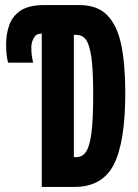

<svg xmlns="http://www.w3.org/2000/svg" viewBox="-20 -734 540 754"><path d="M144 0V-602H142Q122 -602 112.5 -584.5Q103 -567 103 -548Q103 -526 105.5 -511Q108 -496 110 -488H12Q9 -496 6.5 -515Q4 -534 4 -560Q4 -600 16 -634.5Q28 -669 58 -690.5Q88 -712 144 -714H293Q362 -714 401 -674.5Q440 -635 456 -558.5Q472 -482 472 -370Q472 -176 427 -88Q382 0 273 0ZM280 -117Q303 -117 317.5 -137.5Q332 -158 339 -211.5Q346 -265 346 -364Q346 -461 338.5 -511Q331 -561 317 -579Q303 -597 281 -597H270V-117Z"/></svg>

Font: Noto Sans Mono ExtraCondensed
Style: Bold
Weight: 700
Width: 2
Designer: Monotype Design Team
Foundry: Monotype Imaging Inc.
Version: Version 2.014